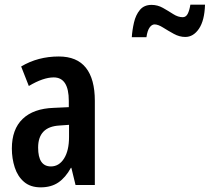

<svg xmlns="http://www.w3.org/2000/svg" viewBox="-20 -796 902 826"><path d="M233 -553Q311 -553 349.5 -504.5Q388 -456 388 -362V0H305L287 -74H285Q262 -32 231 -11Q200 10 155 10Q111 10 83.5 -13.5Q56 -37 43.5 -75.5Q31 -114 31 -157Q31 -240 77.5 -284.5Q124 -329 211 -332L276 -335V-362Q276 -463 211 -463Q166 -463 104 -426L71 -510Q143 -553 233 -553ZM236 -256Q144 -251 144 -161Q144 -80 199 -80Q234 -80 255.5 -114Q277 -148 277 -207V-259ZM547 -636Q549 -667 556.5 -699.5Q564 -732 582 -753.5Q600 -775 632 -775Q658 -775 681 -762Q704 -749 725 -735.5Q746 -722 766 -722Q780 -722 787.5 -736.5Q795 -751 799 -776H862Q860 -708 836 -672.5Q812 -637 777 -637Q752 -637 727.5 -650.5Q703 -664 681.5 -677.5Q660 -691 645 -691Q633 -691 623.5 -677.5Q614 -664 610 -636Z"/></svg>

Font: Noto Sans Thai Looped ExtraCondensed SemiBold
Style: Regular
Weight: 600
Width: 2
Designer: Sasikarn Vongin, Ben Mitchell
Foundry: The Fontpad Ltd
Version: Version 1.001; ttfautohint (v1.8.4.7-5d5b)